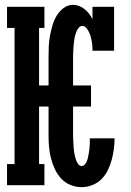

<svg xmlns="http://www.w3.org/2000/svg" viewBox="-20 -763 540 791"><path d="M316 8Q293 8 270.5 -1Q248 -10 232 -27.5Q216 -45 206 -66.5Q196 -88 190 -111Q184 -134 182 -157.5Q180 -181 180 -205V-324H141V-87H163V0H9V-87H40V-648H9V-735H163V-648H141V-411H180V-530Q180 -552 181 -573.5Q182 -595 186 -616Q190 -637 196 -658Q202 -679 213 -697.5Q224 -716 241.5 -729.5Q259 -743 281 -743Q294 -743 306.5 -738Q319 -733 329 -725Q339 -717 347 -706.5Q355 -696 361 -684V-735H450V-554H361Q361 -564 360.5 -573.5Q360 -583 358 -593Q356 -603 353.5 -612.5Q351 -622 346.5 -631Q342 -640 335.5 -648Q329 -656 319 -656Q310 -656 304 -648.5Q298 -641 295 -633Q292 -625 289.5 -616.5Q287 -608 286 -599.5Q285 -591 284 -582.5Q283 -574 282.5 -565Q282 -556 281.5 -547.5Q281 -539 281 -530V-411H355V-324H281V-205Q281 -196 281.5 -187.5Q282 -179 282.5 -170.5Q283 -162 283.5 -153.5Q284 -145 285.5 -136Q287 -127 289 -118.5Q291 -110 294 -102Q297 -94 302.5 -86.5Q308 -79 316 -79Q324 -79 329.5 -85.5Q335 -92 338 -99.5Q341 -107 342.5 -114.5Q344 -122 345.5 -130Q347 -138 348 -146Q349 -154 349.5 -162Q350 -170 350 -177.5Q350 -185 350 -193H452Q452 -171 449 -148.5Q446 -126 440 -104Q434 -82 424 -61.5Q414 -41 398 -25Q382 -9 360.5 -0.5Q339 8 316 8Z"/></svg>

Font: Iosevka Curly Slab
Style: Bold
Weight: 700
Monospace: yes
Designer: Belleve Invis
Foundry: Belleve Invis
Version: Version 22.1.2; ttfautohint (v1.8.4)